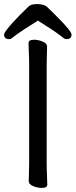

<svg xmlns="http://www.w3.org/2000/svg" viewBox="-34 -912 371 942"><path d="M-6 -724Q-14 -730 -14 -742Q-14 -749 -2 -765Q10 -781 29 -802Q68 -844 107 -881Q118 -892 149 -892Q163 -892 176.5 -888.5Q190 -885 197 -878Q209 -866 229 -847Q278 -799 302 -769Q317 -750 317 -742Q317 -730 309 -724Q303 -720 293 -720Q283 -720 276 -727Q251 -747 218 -768.5Q185 -790 152 -811Q119 -790 85.5 -768.5Q52 -747 27 -727Q20 -720 10 -720Q0 -720 -6 -724ZM109 -113V-595Q109 -626 107.5 -655Q106 -684 106 -701Q106 -717 134 -717Q152 -717 173 -709Q197 -700 197 -683Q197 -671 196 -645.5Q195 -620 195 -594V-112Q195 -81 196.5 -52Q198 -23 198 -6Q198 10 170 10Q152 10 131 2Q107 -7 107 -24Q107 -36 108 -61.5Q109 -87 109 -113Z"/></svg>

Font: Moon Stars Kai HW
Style: Bold
Weight: 700
Designer: GuiWonder
Version: Version 1.101